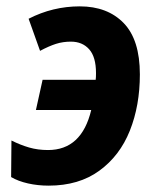

<svg xmlns="http://www.w3.org/2000/svg" viewBox="-20 -574 499 604"><path d="M15 -17 16 -132Q44 -118 71.5 -110Q99 -102 131 -102Q237 -102 267 -228H93L114 -323H281Q282 -330 282 -344Q282 -395 260.5 -419Q239 -443 203 -443Q178 -443 156 -436Q134 -429 106 -414L70 -515Q146 -554 231 -554Q318 -554 369 -501.5Q420 -449 420 -340Q420 -242 388.5 -163Q357 -84 292.5 -37Q228 10 133 10Q99 10 68 3Q37 -4 15 -17Z"/></svg>

Font: Noto Sans Display
Style: Bold Italic
Weight: 700
Italic angle: -12°
Designer: Monotype Design team
Foundry: Monotype Imaging Inc.
Version: Version 1.000